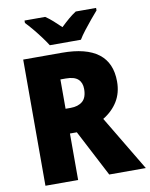

<svg xmlns="http://www.w3.org/2000/svg" viewBox="-99 -1065 836 1070"><g transform="rotate(-10 319.0 -529.5)"><path d="M289 -780Q564 -780 564 -569Q564 -505 534.5 -457Q505 -409 452 -377L638 -66H431L294 -329H255V-66H70V-780ZM286 -635H255V-469H284Q326 -469 351 -490Q376 -511 376 -560Q376 -596 354.5 -615.5Q333 -635 286 -635ZM230 -833Q217 -854 196.5 -881.5Q176 -909 154 -935.5Q132 -962 115 -979V-993H232Q254 -978 273.5 -960.5Q293 -943 317 -920Q341 -943 362 -961Q383 -979 405 -993H520V-979Q504 -961 482.5 -935Q461 -909 440 -882Q419 -855 406 -833Z"/></g></svg>

Font: Noto Sans Malayalam UI SemiCondensed Black
Style: Regular
Weight: 900
Width: 4
Designer: Jelle Bosma - Monotype Design Team
Foundry: Monotype Imaging Inc.
Version: Version 2.104; ttfautohint (v1.8.4.7-5d5b)